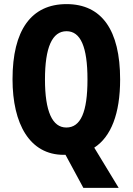

<svg xmlns="http://www.w3.org/2000/svg" viewBox="-20 -745 646 935"><path d="M565 -358C565 -599 475 -725 304 -725C132 -725 41 -598 41 -359C41 -141 125 9 290 9C293 9 297 9 299 9L386 170H558L439 -26C521 -79 565 -192 565 -358ZM199 -358C199 -514 234 -593 304 -593C372 -593 406 -518 406 -358C406 -199 373 -124 303 -124C235 -124 199 -202 199 -358Z"/></svg>

Font: Noto Sans Lao UI ExtCond ExtBd
Style: Regular
Weight: 800
Width: 2
Designer: Monotype Design Team
Foundry: Monotype Imaging Inc.
Version: Version 2.000